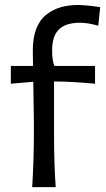

<svg xmlns="http://www.w3.org/2000/svg" viewBox="-20 -766 434 786"><path d="M307.6 -672.9Q249 -672.9 221.2 -645.5Q193.4 -618.2 193.4 -561Q193.4 -514.6 203.1 -496.1H369.1V-423.3Q275.9 -432.1 201.2 -432.6V-219.2Q201.2 -93.8 208 0H111.8Q118.7 -114.7 118.7 -219.2V-268.1Q118.7 -281.2 116.2 -431.2L24.4 -423.3V-496.1H115.2Q114.3 -538.1 114.3 -561Q114.3 -612.3 128.9 -649.2Q143.6 -686 170.2 -706.5Q196.8 -727.1 228.5 -736.3Q260.3 -745.6 299.3 -745.6Q330.1 -745.6 390.1 -736.8L382.3 -660.6Q340.8 -672.9 307.6 -672.9Z"/></svg>

Font: Commissioner Flair
Style: Regular
Weight: 400
Designer: Kostas Bartsokas
Foundry: Kostas Bartsokas
Version: Version 1.000